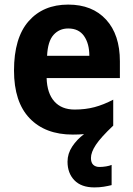

<svg xmlns="http://www.w3.org/2000/svg" viewBox="-20 -576 580 836"><path d="M376 112Q376 132 386 141.5Q396 151 413 151Q427 151 442 148.5Q457 146 466 142V230Q450 234 431.5 237Q413 240 391 240Q334 240 304 209Q274 178 274 128Q274 93 294.5 62Q315 31 346 8Q324 10 297 10Q177 10 109 -61Q41 -132 41 -269Q41 -411 104.5 -483.5Q168 -556 277 -556Q382 -556 442 -490.5Q502 -425 502 -309V-236H183Q185 -170 216.5 -134.5Q248 -99 305 -99Q352 -99 391.5 -109.5Q431 -120 473 -142V-29Q419 22 397.5 54.5Q376 87 376 112ZM277 -452Q238 -452 213 -424Q188 -396 185 -333H369Q369 -386 346 -419Q323 -452 277 -452Z"/></svg>

Font: Noto Sans Sinhala SemiCondensed
Style: Bold
Weight: 700
Width: 4
Designer: Jelle Bosma - Monotype Design Team
Foundry: Monotype Imaging Inc.
Version: Version 2.006; ttfautohint (v1.8.4.7-5d5b)